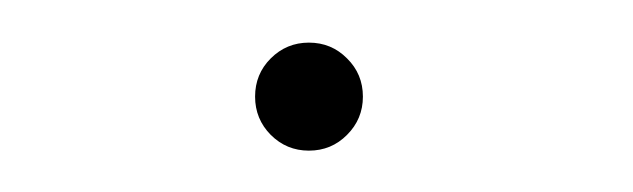

<svg xmlns="http://www.w3.org/2000/svg" viewBox="-20 -435 300 91"><path d="M126.4 -363.6Q115.8 -363.6 108.3 -371.1Q100.9 -378.6 100.9 -389.2Q100.9 -399.9 108.3 -407.3Q115.8 -414.8 126.4 -414.8Q137.1 -414.8 144.5 -407.3Q152 -399.9 152 -389.2Q152 -378.6 144.5 -371.1Q137.1 -363.6 126.4 -363.6Z"/></svg>

Font: Inter UI Thin
Style: Regular
Weight: 100
Designer: Rasmus Andersson
Foundry: rsms
Version: 3.2;8d6f07862